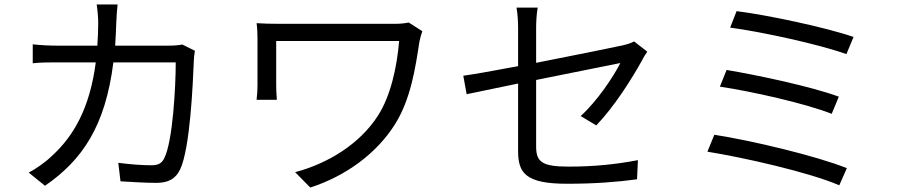

<svg xmlns="http://www.w3.org/2000/svg" viewBox="-20 -807 4040 862"><path d="M855 -579 799 -607C782 -604 762 -602 735 -602H497C499 -635 501 -669 502 -705C503 -729 505 -764 508 -787H414C418 -763 421 -726 421 -704C421 -668 419 -634 417 -602H241C203 -602 162 -604 127 -608V-523C162 -527 203 -527 242 -527H410C383 -321 311 -196 212 -106C182 -77 141 -49 109 -32L182 27C349 -88 453 -240 489 -527H769C769 -420 756 -174 718 -98C707 -73 689 -65 660 -65C618 -65 565 -69 511 -76L521 7C573 10 631 14 682 14C737 14 769 -5 789 -47C834 -143 846 -434 850 -530C850 -543 852 -562 855 -579Z M1876 -667 1815 -706C1798 -702 1774 -700 1752 -700C1696 -700 1272 -700 1239 -700C1196 -700 1159 -701 1132 -703C1135 -681 1136 -659 1136 -636C1136 -594 1136 -454 1136 -423C1136 -404 1135 -383 1132 -359H1223C1221 -383 1220 -408 1220 -423C1220 -454 1220 -594 1220 -623C1292 -623 1715 -623 1772 -623C1762 -505 1734 -377 1677 -288C1595 -160 1452 -73 1305 -34L1373 35C1534 -17 1671 -119 1752 -247C1824 -360 1845 -502 1863 -620C1865 -630 1872 -657 1876 -667Z M2886 -575 2827 -621C2815 -614 2796 -608 2774 -603C2732 -594 2557 -558 2387 -525V-681C2387 -710 2389 -744 2394 -773H2299C2304 -744 2306 -711 2306 -681V-510C2200 -490 2105 -473 2060 -467L2075 -384L2306 -432V-129C2306 -30 2340 18 2526 18C2651 18 2751 10 2840 -2L2844 -88C2744 -69 2648 -59 2532 -59C2412 -59 2387 -81 2387 -150V-448L2765 -524C2735 -464 2662 -354 2587 -286L2657 -244C2737 -327 2816 -452 2862 -535C2868 -548 2879 -565 2886 -575Z M3287 -757 3258 -683C3396 -665 3658 -608 3780 -564L3812 -641C3686 -685 3417 -741 3287 -757ZM3242 -493 3212 -418C3354 -397 3598 -342 3714 -296L3746 -373C3621 -419 3379 -470 3242 -493ZM3187 -202 3156 -126C3318 -100 3615 -33 3748 25L3782 -52C3645 -107 3355 -176 3187 -202Z"/></svg>

Font: Noto Sans CJK SC
Style: Regular
Weight: 400
Designer: Ryoko NISHIZUKA 西塚涼子 (kana, bopomofo & ideographs); Paul D. Hunt (Latin, Greek & Cyrillic); Sandoll Communications 산돌커뮤니
Foundry: Adobe
Version: Version 2.004;hotconv 1.0.118;makeotfexe 2.5.65603